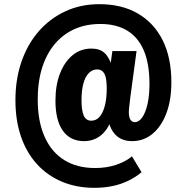

<svg xmlns="http://www.w3.org/2000/svg" viewBox="-20 -736 878 921"><path d="M433 165Q347 165 277 135.5Q207 106 157 51Q107 -4 80.5 -81.5Q54 -159 54 -255Q54 -356 83 -440Q112 -524 165.5 -585.5Q219 -647 293 -681.5Q367 -716 457 -716Q564 -716 641.5 -671Q719 -626 760.5 -542.5Q802 -459 802 -342Q802 -256 778 -192.5Q754 -129 711.5 -94Q669 -59 614 -59Q564 -59 534.5 -89Q505 -119 498 -172L522 -185Q504 -122 468.5 -90.5Q433 -59 383 -59Q317 -59 281.5 -109Q246 -159 246 -253Q246 -328 268 -384Q290 -440 328.5 -471.5Q367 -503 419 -503Q459 -503 482.5 -481Q506 -459 519 -411H508L519 -491H635L605 -268Q602 -242 600 -225Q598 -208 598 -197Q598 -175 605.5 -162.5Q613 -150 627 -150Q646 -150 662 -172.5Q678 -195 687.5 -236.5Q697 -278 697 -332Q697 -430 670 -493.5Q643 -557 590.5 -589Q538 -621 461 -621Q369 -621 301.5 -577Q234 -533 197.5 -452Q161 -371 161 -259Q161 -154 194 -80Q227 -6 288.5 32Q350 70 436 70Q489 70 534.5 55.5Q580 41 613 14L659 90Q632 113 596.5 130.5Q561 148 519.5 156.5Q478 165 433 165ZM418 -157Q441 -157 457.5 -175.5Q474 -194 483 -229Q492 -264 492 -312Q492 -361 481 -382Q470 -403 446 -403Q423 -403 406 -385.5Q389 -368 380 -335.5Q371 -303 371 -256Q371 -205 382 -181Q393 -157 418 -157Z"/></svg>

Font: Nunito Sans 10pt Condensed Black
Style: Italic
Weight: 900
Width: 3
Italic angle: -9°
Designer: Vernon Adams
Foundry: Vernon Adams
Version: Version 3.101;gftools[0.9.27]